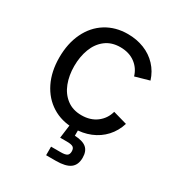

<svg xmlns="http://www.w3.org/2000/svg" viewBox="-178 -672 928 996"><g transform="rotate(30 285.5 -174.5)"><path d="M50.8 -269.5Q50.8 -354 81.8 -418.2Q112.8 -482.4 169.2 -517.6Q225.6 -552.7 299.3 -552.7Q352.1 -552.7 397 -534.9Q441.9 -517.1 473.9 -482.9Q505.9 -448.7 520.5 -401.9L436 -377.9Q423.3 -421.4 387.5 -447.8Q351.6 -474.1 299.3 -474.1Q247.1 -474.1 211.2 -446.5Q175.3 -418.9 157.7 -372.3Q140.1 -325.7 140.1 -269.5Q140.1 -213.9 157.7 -168Q175.3 -122.1 211.2 -94.5Q247.1 -66.9 299.3 -66.9Q353 -66.9 389.6 -94.5Q426.3 -122.1 438.5 -167.5L522.5 -143.6Q507.8 -95.7 475.6 -60.5Q443.4 -25.4 397.9 -6.8Q352.5 11.7 299.3 11.7Q226.1 11.7 169.7 -23.4Q113.3 -58.6 82 -122.3Q50.8 -186 50.8 -269.5ZM245.1 152.8H302.7Q329.6 152.8 340.1 145.8Q350.6 138.7 350.6 120.6Q350.6 102.5 340.1 95.7Q329.6 88.9 302.7 88.9H262.7L277.3 -23.4H323.7V0V42Q371.6 43.9 393.8 62.7Q416 81.5 416 121.1Q416 164.1 388.9 184.1Q361.8 204.1 303.2 204.1H245.1Z"/></g></svg>

Font: Inter RS Variable
Style: Regular
Weight: 400
Designer: Rasmus Andersson (customised by Maria Ramos and Noel Pretorius)
Foundry: rsms
Version: Version 3.001;Glyphs 3.2.3 (3260)